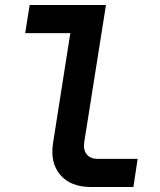

<svg xmlns="http://www.w3.org/2000/svg" viewBox="-20 -750 640 770"><path d="M345 0Q263 0 221.5 -49Q180 -98 193 -178L262 -617H81L99 -730H405L318 -181Q313 -150 327.5 -131.5Q342 -113 371 -113H532L515 0Z"/></svg>

Font: JetBrains Mono NL
Style: Bold Italic
Weight: 700
Italic angle: -9°
Designer: Philipp Nurullin, Konstantin Bulenkov
Foundry: JetBrains
Version: Version 2.304; ttfautohint (v1.8.4.7-5d5b)